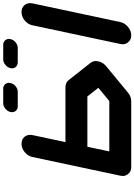

<svg xmlns="http://www.w3.org/2000/svg" viewBox="166 -1034 867 1240"><g transform="rotate(-90 600.0 -413.5)"><path d="M567.9 -141.6 653.3 -212.4 597.7 -283.2H272.5L242.7 -141.6ZM1142.6 -708.5Q1171.9 -708.5 1188.5 -688Q1200.2 -672.4 1200.2 -652.8Q1200.2 -645.5 1198.7 -637.7L1078.1 -70.8Q1071.8 -41.5 1046.6 -20.8Q1021.5 0 992.2 0Q962.9 0 946.8 -21Q934.6 -35.6 934.6 -55.2Q934.6 -62.5 936.5 -70.8L1057.1 -637.7Q1063 -667 1088.1 -687.7Q1113.3 -708.5 1142.6 -708.5ZM814.5 -262.7Q826.2 -247.6 826.2 -228.5Q826.2 -220.7 824.2 -212.4Q818.4 -183.1 793.5 -162.1L621.6 -20.5Q596.2 0 566.9 0H141.6Q112.3 0 96.2 -21Q84 -35.6 84 -55.2Q84 -62.5 85.9 -70.8L206.5 -637.7Q212.4 -667 237.5 -687.7Q262.7 -708.5 292 -708.5Q321.3 -708.5 337.9 -688Q349.6 -672.4 349.6 -652.8Q349.6 -645.5 348.1 -637.7L302.7 -424.8H657.2Q686.5 -424.8 703.1 -404.3ZM817.4 -732.9Q798.3 -732.9 787.1 -746.6Q779.3 -756.8 779.3 -770Q779.3 -774.4 780.3 -779.8Q784.7 -798.8 801.5 -812.7Q818.4 -826.7 837.4 -826.7H931.2Q950.2 -826.7 960.9 -813Q969.2 -802.7 969.2 -790Q969.2 -785.2 967.8 -779.8Q963.9 -760.3 947 -746.6Q930.2 -732.9 911.1 -732.9ZM534.2 -732.9Q514.6 -732.9 503.9 -746.6Q496.1 -756.8 496.1 -770Q496.1 -774.4 497.1 -779.8Q501.5 -798.8 518.1 -812.7Q534.7 -826.7 554.2 -826.7H647.5Q667 -826.7 677.7 -813Q685.5 -802.7 685.5 -790.5Q685.5 -785.2 684.1 -779.8Q680.2 -760.3 663.6 -746.6Q647 -732.9 627.4 -732.9Z"/></g></svg>

Font: Robtronika
Style: Italic
Weight: 400
Italic angle: -12°
Designer: GGBot
Version: 1.00